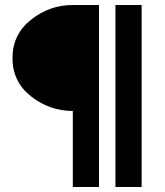

<svg xmlns="http://www.w3.org/2000/svg" viewBox="-20 -750 660 770"><path d="M443 0V-730H548V0ZM272 0V-305Q179 -305 104.5 -363.5Q30 -422 30 -517Q30 -612 104.5 -671Q179 -730 272 -730H377V0Z"/></svg>

Font: Freely
Style: Bold
Weight: 700
Designer: Kris Sowersby
Foundry: Klim Type Foundry
Version: Version 1.006;hotconv 1.0.113;makeotfexe 2.5.65598;200799169